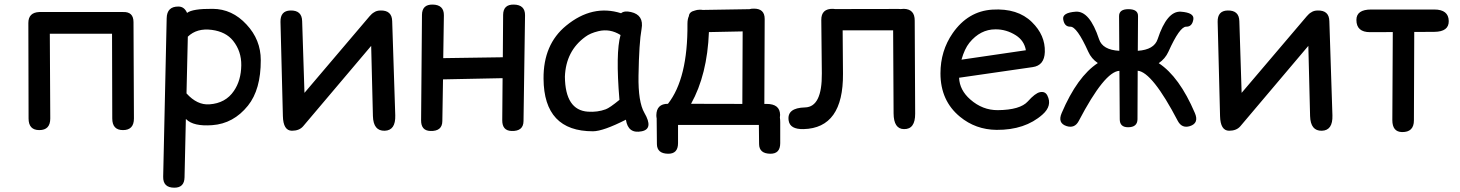

<svg xmlns="http://www.w3.org/2000/svg" viewBox="-20 -558 6508 856"><path d="M155.3 -504.4Q106.4 -502.4 106.4 -455.6L107.4 -29.8Q107.4 22 155.3 22Q204.1 22 204.1 -29.8L202.1 -407.7H479.5Q480 -218.8 480.5 -29.8Q480.5 22 528.3 22Q577.1 22 577.1 -29.8L575.2 -459.5Q575.2 -506.3 528.3 -504.4Q526.9 -504.4 525.4 -504.4Q522.9 -504.4 520.5 -504.4H165Q164.1 -504.4 163.1 -504.4Q159.2 -504.4 155.3 -504.4Z M757.3 278.8Q801.8 278.8 802.7 232.9L808.6 -27.3Q809.6 -26.9 810.1 -26.4Q842.8 6.3 926.3 0Q1021 -6.8 1085.4 -86.9Q1143.1 -158.7 1142.6 -290Q1142.6 -380.9 1079.1 -448.7Q1015.1 -518.1 928.2 -518.6Q838.4 -519.5 814 -500.5Q801.8 -528.3 776.4 -528.8Q724.1 -529.8 723.1 -476.6L707.5 230Q706.5 278.8 757.3 278.8ZM817.4 -394.5Q857.9 -433.6 924.3 -424.8Q986.8 -416.5 1019 -376.5Q1056.6 -329.6 1055.7 -266.6Q1054.7 -199.2 1022.9 -152.8Q985.8 -97.7 913.6 -92.8Q858.9 -88.9 811.5 -141.6Z M1241.2 -40.5Q1242.7 24.4 1281.2 24.9Q1314.5 24.9 1331.5 4.9L1634.8 -353.5L1642.6 -40.5Q1644.5 26.4 1695.3 24.9Q1744.1 23.4 1742.2 -43.5L1728.5 -463.4Q1727.5 -512.7 1675.8 -511.2Q1658.7 -510.7 1648.4 -503.4Q1637.7 -497.6 1627.9 -485.8L1337.4 -144L1327.1 -463.4Q1326.2 -512.7 1274.4 -511.2Q1229.5 -509.8 1230.5 -460.4Z M1909.2 -537.6Q1861.8 -538.6 1861.3 -491.7L1857.4 -22Q1856.9 24.4 1898.4 25.9Q1951.7 27.8 1952.1 -18.1Q1953.6 -111.3 1955.1 -204.1L2220.7 -209.5L2219.2 -22Q2218.8 24.4 2260.3 25.9Q2313.5 27.8 2314 -18.1L2320.8 -489.7Q2321.3 -536.6 2271 -537.6Q2223.6 -538.6 2223.1 -491.7L2221.7 -302.7Q2088.9 -300.8 1956.1 -298.8L1959 -489.7Q1959.5 -536.6 1909.2 -537.6Z M2624 27.3Q2669.4 26.9 2770.5 -24.4Q2780.3 40 2841.3 27.3Q2894.5 16.6 2853 -54.7Q2824.7 -103.5 2826.7 -220.7Q2829.1 -367.7 2840.3 -428.7Q2851.6 -491.2 2793 -504.4Q2763.2 -511.2 2749 -499Q2621.1 -539.6 2503.9 -443.4Q2401.9 -359.9 2403.3 -207Q2404.8 27.8 2624 27.3ZM2680.7 -70.8Q2643.6 -57.1 2601.1 -60.1Q2500 -66.9 2498.5 -216.3Q2502.9 -331.1 2589.8 -394Q2611.3 -410.2 2647.5 -418.9Q2699.2 -431.6 2746.6 -401.9Q2724.1 -322.8 2741.7 -112.8Q2698.2 -77.1 2680.7 -70.8Z M3339.4 -519.5Q3329.1 -519.5 3321.3 -517.1L3112.8 -513.7Q3106 -515.1 3097.7 -514.6Q3086.9 -514.2 3078.6 -511.2Q3052.7 -505.4 3051.3 -486.3Q3044.9 -472.7 3044.9 -451.7Q3046.9 -208.5 2958 -95.2H2957.5Q2907.2 -95.2 2906.2 -44.4Q2906.2 -36.6 2907.7 -29.8Q2907.7 -26.4 2907.7 -22.9L2908.7 84.5Q2909.2 126.5 2958 127.4Q3002.9 128.4 3002.9 80.1V-1H3363.3Q3363.8 41.5 3364.3 84.5Q3364.7 126.5 3413.6 127.4Q3458.5 128.4 3458.5 80.1V-12.2Q3458.5 -24.4 3457 -34.2Q3458 -39.6 3458 -45.9Q3457 -94.7 3397.9 -94.7Q3392.6 -94.7 3387.7 -94.7L3389.2 -473.6Q3389.2 -520.5 3339.4 -519.5ZM3140.6 -415Q3143.1 -415 3146 -415L3291 -418L3289.6 -94.7L3061 -95.2Q3133.3 -225.1 3140.6 -415Z M4009.8 -518.6Q4002.4 -518.6 3995.6 -517.6Q3990.7 -518.1 3985.8 -518.1Q3844.2 -517.6 3703.1 -517.6Q3699.2 -518.6 3694.3 -518.6Q3641.1 -520 3641.6 -468.8L3644 -231Q3645.5 -81.1 3569.3 -79.1Q3487.3 -77.1 3496.1 -20.5Q3502 19 3562.5 17.6Q3740.2 13.2 3738.3 -229.5L3736.8 -422.9H3961.9L3963.9 -52.7Q3964.4 17.1 4010.3 17.6Q4060.5 18.6 4060.1 -51.3L4058.1 -465.8Q4058.6 -517.1 4009.8 -518.6Z M4255.9 -211.4 4584 -258.8Q4636.2 -266.1 4638.2 -326.2Q4640.6 -400.9 4580.6 -459.5Q4517.1 -522 4404.3 -515.1Q4295.9 -508.3 4227.5 -410.2Q4172.9 -331.5 4172.9 -231Q4172.9 -108.9 4259.8 -37.6Q4329.6 20 4422.9 21Q4549.8 22 4627.9 -47.4Q4672.4 -86.9 4649.4 -132.3Q4639.6 -151.9 4616.2 -147Q4595.2 -142.6 4562.5 -106Q4528.3 -67.9 4428.7 -66.9Q4360.4 -66.4 4305.7 -114.7Q4258.3 -156.2 4255.9 -211.4ZM4266.6 -292Q4280.3 -340.3 4301.8 -367.2Q4350.6 -427.2 4418 -427.2Q4466.3 -427.7 4509.3 -400.4Q4546.4 -376.5 4553.7 -334Z M5009.3 9.3Q5050.8 9.3 5051.3 -26.4L5052.2 -242.7Q5117.2 -236.8 5231.4 -18.1Q5249.5 15.1 5284.7 4.4Q5326.7 -8.8 5307.1 -54.2Q5237.8 -216.3 5146 -276.4Q5174.8 -295.9 5189 -327.1Q5239.7 -439.9 5268.6 -439Q5294.9 -438.5 5300.3 -471.2Q5305.7 -501.5 5244.6 -505.9Q5182.6 -509.8 5141.1 -383.3Q5125.5 -336.4 5052.7 -331.5Q5053.2 -409.2 5053.7 -486.3Q5054.2 -517.1 5010.7 -517.1Q4969.2 -517.1 4969.2 -486.3Q4969.7 -409.2 4970.2 -331.5Q4895.5 -335.4 4879.9 -383.3Q4837.9 -510.3 4775.9 -505.9Q4714.8 -501.5 4720.2 -471.2Q4725.6 -438.5 4752 -439Q4781.2 -439.9 4832 -327.1Q4845.7 -296.4 4874.5 -276.9Q4782.7 -216.8 4713.4 -54.2Q4693.8 -8.8 4735.8 4.4Q4771.5 15.1 4789.1 -18.1Q4904.8 -239.3 4970.7 -242.2Q4971.7 -134.3 4972.2 -26.4Q4972.2 9.3 5009.3 9.3Z M5419.4 -40.5Q5420.9 24.4 5459.5 24.9Q5492.7 24.9 5509.8 4.9L5813 -353.5L5820.8 -40.5Q5822.8 26.4 5873.5 24.9Q5922.4 23.4 5920.4 -43.5L5906.7 -463.4Q5905.8 -512.7 5854 -511.2Q5836.9 -510.7 5826.7 -503.4Q5815.9 -497.6 5806.2 -485.8L5515.6 -144L5505.4 -463.4Q5504.4 -512.7 5452.6 -511.2Q5407.7 -509.8 5408.7 -460.4Z M6093.3 -515.6Q6027.3 -515.6 6027.3 -469.2Q6027.3 -414.1 6088.9 -414.6L6189.5 -415Q6188.5 -218.8 6187.5 -22.5Q6187.5 29.8 6230.5 30.8Q6283.7 31.7 6283.7 -21.5Q6284.7 -218.3 6285.2 -415.5Q6329.6 -416 6374.5 -416Q6439.9 -416.5 6439 -464.4Q6438 -515.6 6374.5 -515.6Z"/></svg>

Font: Comic Relief
Style: Regular
Weight: 400
Designer: Jeff Davis
Foundry: Loudifier
Version: Version 1.200; ttfautohint (v1.8.4.7-5d5b)